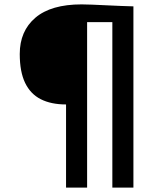

<svg xmlns="http://www.w3.org/2000/svg" viewBox="-20 -855 724 875"><path d="M281 0V-379Q213 -379 166 -402.8Q119 -426.5 94.5 -477.2Q70 -528 70 -609Q70 -713.5 141.2 -774.2Q212.5 -835 352 -835Q369.5 -835 400 -833.8Q430.5 -832.5 465.8 -830.8Q501 -829 533.8 -827.8Q566.5 -826.5 588 -826V0H492V-754H377V0Z"/></svg>

Font: Koeln Type Sans
Style: Regular
Weight: 400
Designer: Eben Sorkin
Foundry: Eben Sorkin
Version: Version 2.001